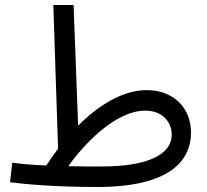

<svg xmlns="http://www.w3.org/2000/svg" viewBox="-20 -734 828 767"><path d="M369 13C651 13 743 -87 743 -205C743 -301 675 -374 566 -374C469 -374 372 -312 292 -232L274 -714H193L212 -140C195 -117 179 -95 165 -73C111 -75 65 -79 29 -84L20 -6C81 2 202 13 369 13ZM560 -292C635 -292 666 -240 666 -197C666 -113 563 -69 387 -69C339 -69 294 -69 253 -70C309 -150 438 -292 560 -292Z"/></svg>

Font: Noto Sans Arabic UI
Style: Regular
Weight: 400
Designer: Monotype Design Team, Nadine Chahine and Nizar Qandah
Foundry: Monotype Imaging Inc.
Version: Version 2.010